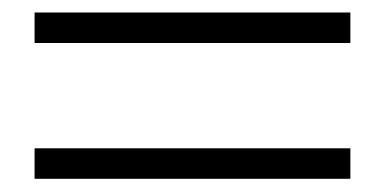

<svg xmlns="http://www.w3.org/2000/svg" viewBox="-20 -502 602 301"><path d="M34.2 -221.7V-269.5H529.3V-221.7ZM34.2 -434.6V-482.4H529.3V-434.6Z"/></svg>

Font: Bpmf Zihi Only R
Style: R
Weight: 400
Foundry: But Ko
Version: Version 1.320